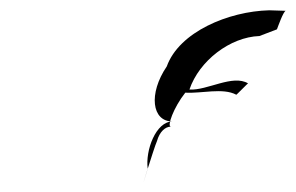

<svg xmlns="http://www.w3.org/2000/svg" viewBox="-20 -468 575 373"><path d="M304 -339C268 -286 275 -232 315 -232C283 -232 262 -176 267 -140C243 -63 280 -184 285 -194C290 -212 301 -222 312 -222C304 -222 317 -259 340 -288C371 -286 413 -298 439 -284C438 -282 463 -308 462 -306C432 -324 383 -292 348 -294C367 -350 427 -396 484 -398L518 -411C520 -416 530 -445 535 -447L503 -448C424 -446 328 -406 304 -339Z"/></svg>

Font: Zinc
Style: Obl
Weight: 400
Version: Version 1